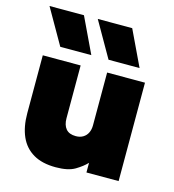

<svg xmlns="http://www.w3.org/2000/svg" viewBox="-115 -868 890 980"><g transform="rotate(15 330.0 -378.5)"><path d="M268.5 15Q196.5 15 149.8 -12.5Q103 -40 80.2 -91.2Q57.5 -142.5 57.5 -214V-520H257.5V-241Q257.5 -205 274.5 -185Q291.5 -165 326.5 -165Q349 -165 365 -174.8Q381 -184.5 389.2 -201.5Q397.5 -218.5 397.5 -241V-520H597.5V0H427.5V-51Q406 -28 370 -6.5Q334 15 268.5 15ZM387.5 -585 280.5 -772H462.5L551.5 -585ZM132.5 -585 25.5 -772H207.5L296.5 -585Z"/></g></svg>

Font: Geologica Cursive Black
Style: Regular
Weight: 900
Designer: Sindre Bremnes, Frode Helland
Foundry: Monokrom Skriftforlag AS
Version: Version 1.010;gftools[0.9.28]